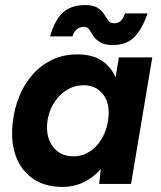

<svg xmlns="http://www.w3.org/2000/svg" viewBox="-20 -727 637 759"><path d="M372 0 382 -93 450 -500H582L498 0ZM227 12Q159 12 112 -19.5Q65 -51 43.5 -107.5Q22 -164 30 -239Q36 -297 56.5 -347Q77 -397 110.5 -434Q144 -471 188 -491.5Q232 -512 286 -512Q353 -512 392.5 -480Q432 -448 447.5 -392.5Q463 -337 454 -263Q448 -196 428.5 -145Q409 -94 378.5 -59Q348 -24 309.5 -6Q271 12 227 12ZM270 -109Q300 -109 324.5 -122Q349 -135 367.5 -157.5Q386 -180 396.5 -208.5Q407 -237 409 -267Q414 -322 386 -356Q358 -390 311 -390Q280 -390 254.5 -377Q229 -364 210 -342.5Q191 -321 179.5 -293Q168 -265 166 -234Q163 -180 191.5 -144.5Q220 -109 270 -109ZM427 -549Q393 -549 375.5 -560Q358 -571 349 -585Q340 -599 333 -610Q326 -621 312 -621Q298 -621 286.5 -613.5Q275 -606 266 -583H178Q195 -645 227.5 -676Q260 -707 316 -707Q349 -707 366 -696Q383 -685 391.5 -671Q400 -657 408 -646Q416 -635 431 -635Q449 -635 459 -646Q469 -657 474 -674H563Q545 -618 514 -583.5Q483 -549 427 -549Z"/></svg>

Font: Figtree
Style: Bold Italic
Weight: 700
Italic angle: -9.5°
Foundry: Erik Kennedy
Version: Version 2.001;gftools[0.9.30]